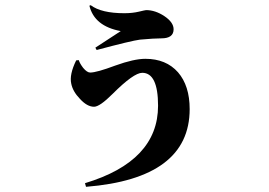

<svg xmlns="http://www.w3.org/2000/svg" viewBox="-20 -639 1040 741"><path d="M284 -407Q288 -394 301 -377Q316 -359 328 -359Q353 -359 425 -386Q497 -412 541 -412Q621 -412 667 -360Q712 -308 712 -218Q712 50 312 82L308 68Q590 -17 590 -231Q590 -358 529 -358Q496 -358 415 -277Q365 -227 343 -227Q316 -227 288 -258Q261 -286 255 -316Q247 -351 274 -406ZM446 -519Q344 -538 325 -617L330 -619Q371 -588 460 -588Q491 -588 516 -594Q541 -600 544 -600Q579 -600 614 -577Q650 -553 650 -526Q650 -491 603 -491Q575 -491 520 -486Q488 -482 353 -446L348 -455Z"/></svg>

Font: Source Han Serif CN Heavy
Style: Regular
Weight: 900
Designer: Ryoko NISHIZUKA  (kana & ideographs); Frank Grießhammer (Latin, Greek & Cyrillic); Wenlong ZHANG  (bopomofo); Sandoll Co
Foundry: Adobe Systems Incorporated
Version: Version 1.000;PS 1;hotconv 16.6.53;makeotf.lib2.5.65590